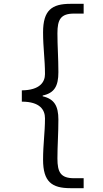

<svg xmlns="http://www.w3.org/2000/svg" viewBox="-20 -812 540 1003"><path d="M348 171H417V119H367C297 119 280 88 280 16C280 -51 285 -111 285 -187C285 -258 264 -295 203 -309V-313C264 -326 285 -362 285 -435C285 -511 280 -570 280 -638C280 -710 297 -741 367 -741H417V-792H348C251 -792 205 -759 205 -643C205 -562 215 -502 215 -425C215 -384 189 -341 94 -340V-281C189 -281 215 -238 215 -194C215 -119 205 -59 205 22C205 138 251 171 348 171Z"/></svg>

Font: Noto Sans Mono CJK SC Regular
Style: Regular
Weight: 400
Designer: Ryoko NISHIZUKA (kana & ideographs); Paul D. Hunt (Latin, Greek & Cyrillic); Wenlong ZHANG (bopomofo); Sandoll Communica
Foundry: Adobe Systems Incorporated
Version: Version 1.005;PS 1.005;hotconv 1.0.96;makeotf.lib2.5.65012